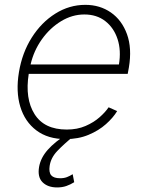

<svg xmlns="http://www.w3.org/2000/svg" viewBox="-20 -574 619 808"><path d="M255.7 11.4Q181.8 11.4 133.2 -25.2Q84.5 -61.8 65.3 -125.4Q46.2 -188.9 59.7 -270.2Q73.2 -351.9 113.6 -415.8Q154.1 -479.8 212.9 -516.7Q271.7 -553.6 339.1 -553.6Q400.2 -553.6 446.6 -521.5Q492.9 -489.3 514.4 -430.2Q535.9 -371.1 522.4 -290.1L517.4 -263.1H100.9Q84.5 -158.7 125.4 -93.7Q166.2 -28.8 261 -28.8Q305.4 -28.8 340 -43.9Q374.6 -58.9 399.1 -80.6Q423.7 -102.3 437.1 -122.5L473 -106.5Q456.7 -79.2 426.1 -51.8Q395.6 -24.5 352.6 -6.6Q309.7 11.4 255.7 11.4ZM108.7 -302.6H480.5Q490.4 -361.5 474.8 -409.3Q459.2 -457 423.1 -485.1Q387.1 -513.1 334.9 -513.1Q283.7 -513.1 237 -484.7Q190.3 -456.3 156.2 -408.6Q122.2 -360.8 108.7 -302.6ZM220.5 214.8Q181.1 214.8 159.1 193Q137.1 171.2 144.5 128.2Q151.3 89.8 181.1 56.3Q210.9 22.7 262.8 -9.9L288.7 0Q248.9 32.3 221.4 61.1Q193.9 89.8 188.9 124.6Q185 151.6 195.7 163.9Q206.3 176.1 233.3 176.1Q249.6 176.1 261.9 171.3Q274.1 166.5 285.9 159.1L292.3 192.8Q276.3 202.8 259.1 208.8Q241.8 214.8 220.5 214.8Z"/></svg>

Font: Inter Extra Light  BETA
Style: Italic
Weight: 200
Italic angle: 9.39999°
Designer: Rasmus Andersson
Foundry: rsms
Version: Version 3.011;git-f93a4a705